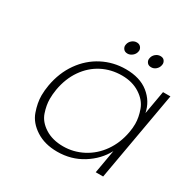

<svg xmlns="http://www.w3.org/2000/svg" viewBox="-159 -853 1004 1012"><g transform="rotate(30 343.5 -346.5)"><path d="M378 -625Q362 -625 354 -634.5Q346 -644 346 -655Q346 -659 347 -663Q350 -679 363 -690Q376 -701 392 -701Q407 -701 415.5 -691.5Q424 -682 424 -670Q424 -667 423 -663Q420 -647 406.5 -636Q393 -625 378 -625ZM522 -625Q506 -625 498 -634.5Q490 -644 490 -655Q490 -659 491 -663Q494 -679 507 -690Q520 -701 536 -701Q552 -701 559.5 -691.5Q567 -682 567 -671Q567 -667 566 -663Q563 -647 550.5 -636Q538 -625 522 -625ZM102 -272Q117 -356 161.5 -419Q206 -482 271.5 -516Q337 -550 413 -550Q499 -550 551.5 -508Q604 -466 617 -401L642 -543H687L591 0H546L571 -143Q536 -77 468 -34.5Q400 8 315 8Q239 8 185.5 -26.5Q132 -61 114 -112Q96 -163 96 -208Q96 -238 102 -272ZM594 -272Q599 -299 599 -324Q599 -364 583 -408Q567 -452 521 -481.5Q475 -511 412 -511Q346 -511 291 -482.5Q236 -454 198.5 -400Q161 -346 148 -272Q143 -241 143 -214Q143 -176 157.5 -133Q172 -90 217.5 -61Q263 -32 328 -32Q391 -32 447.5 -61.5Q504 -91 542.5 -145.5Q581 -200 594 -272Z"/></g></svg>

Font: Fz Poppins ExtLt
Style: Italic
Weight: 200
Italic angle: -10°
Designer: Ninad Kale (Devanagari), Jonny Pinhorn (Latin)
Foundry: Indian Type Foundry
Version: Vit hóa bi Vntype.Com & FontZin.Com